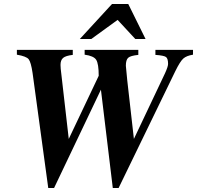

<svg xmlns="http://www.w3.org/2000/svg" viewBox="-20 -917 980 955"><path d="M570 18H541L482 -471L249 18H220L142 -554Q134 -608 122.5 -622.5Q111 -637 64 -645V-669H342V-644Q307 -640 294 -629Q281 -618 281 -594Q281 -580 282 -575L322 -226L471 -540Q471 -600 458.5 -619.5Q446 -639 401 -645V-669H668V-644Q629 -640 617.5 -629.5Q606 -619 606 -590Q606 -585 613 -517L646 -226L801 -553Q816 -586 816 -599Q816 -626 805.5 -633.5Q795 -641 753 -644V-669H940V-645Q908 -640 892 -626Q876 -612 852 -563ZM653 -723 565 -818 434 -723H377L537 -897H618L704 -723Z"/></svg>

Font: STIX MathJax Latin
Style: Bold Italic
Weight: 700
Italic angle: -16.33°
Designer: MicroPress Inc., with final additions and corrections provided by Coen Hoffman, Elsevier (retired)
Version: Version 1.1.1